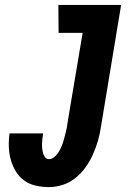

<svg xmlns="http://www.w3.org/2000/svg" viewBox="-20 -755 540 783"><path d="M180 8Q152 8 125.5 2Q99 -4 78.5 -19Q58 -34 44.5 -56Q31 -78 24 -103.5Q17 -129 16 -156Q15 -183 19 -211H156Q154 -201 153 -190.5Q152 -180 151.5 -170Q151 -160 152 -150Q153 -140 155.5 -131Q158 -122 163.5 -114Q169 -106 180 -106Q190 -106 200 -113.5Q210 -121 216.5 -131Q223 -141 228 -151.5Q233 -162 236.5 -172.5Q240 -183 242.5 -193.5Q245 -204 248 -215Q251 -226 253 -236.5Q255 -247 256 -258L317 -621H219L218 -735H474L392 -240Q388 -211 380 -183Q372 -155 360 -127.5Q348 -100 330.5 -75Q313 -50 289.5 -30.5Q266 -11 237 -1.5Q208 8 180 8Z"/></svg>

Font: Iosevka SS18 Heavy
Style: Italic
Weight: 900
Italic angle: -9°
Monospace: yes
Designer: Belleve Invis
Foundry: Belleve Invis
Version: Version 25.1.1; ttfautohint (v1.8.4)